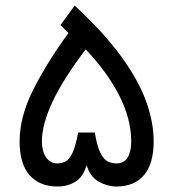

<svg xmlns="http://www.w3.org/2000/svg" viewBox="-20 -678 630 698"><path d="M294.9 -77.6Q282.7 -35.2 254.4 -17.6Q226.1 0 188.5 0Q124.5 0 87.9 -40.8Q51.3 -81.5 51.3 -164.6Q51.3 -253.4 101.3 -352.8Q151.4 -452.1 229 -558.1L199.7 -586.9L251.5 -657.7Q358.9 -558.1 421.6 -471.4Q484.4 -384.8 511.5 -308.8Q538.6 -232.9 538.6 -164.6Q538.6 -82.5 503.4 -41.3Q468.3 0 403.3 0Q370.6 0 339.1 -17.6Q307.6 -35.2 294.9 -77.6ZM132.3 -164.1Q132.3 -127.9 147.5 -106Q162.6 -84 188 -84Q204.6 -84 218.3 -91.1Q231.9 -98.1 243.4 -122.1Q254.9 -146 264.2 -196.3H324.7Q333 -146 345 -122.1Q356.9 -98.1 371.8 -91.1Q386.7 -84 403.3 -84Q431.2 -84 444.1 -105.5Q457 -127 457 -164.1Q457 -245.1 413.6 -330.6Q370.1 -416 291.5 -498.5Q209 -389.6 170.7 -307.6Q132.3 -225.6 132.3 -164.1Z"/></svg>

Font: Vazirmatn UI
Style: Regular
Weight: 400
Designer: Saber Rastikerdar
Foundry: Saber Rastikerdar
Version: Version 33.003